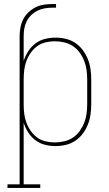

<svg xmlns="http://www.w3.org/2000/svg" viewBox="-20 -714 540 949"><path d="M17 215V197H77V-535Q77 -556 81 -577.5Q85 -599 94.5 -618Q104 -637 119.5 -652Q135 -667 154 -677Q173 -687 194.5 -690.5Q216 -694 237 -694H257V-676H237Q218 -676 199.5 -672.5Q181 -669 164 -660.5Q147 -652 133.5 -638.5Q120 -625 111.5 -608Q103 -591 100 -572.5Q97 -554 97 -535V-413Q105 -438 119.5 -460.5Q134 -483 155 -499Q176 -515 202 -521.5Q228 -528 254 -528Q280 -528 305.5 -522Q331 -516 352.5 -501.5Q374 -487 389.5 -466Q405 -445 414.5 -421Q424 -397 427.5 -371.5Q431 -346 431 -320V-200Q431 -174 427.5 -148.5Q424 -123 414.5 -99Q405 -75 389.5 -54Q374 -33 352.5 -18.5Q331 -4 305.5 2Q280 8 254 8Q228 8 202 1.5Q176 -5 155 -21Q134 -37 119.5 -59.5Q105 -82 97 -107V197H179V215ZM251 -10Q274 -10 297.5 -15.5Q321 -21 340.5 -34Q360 -47 374 -66.5Q388 -86 396.5 -108Q405 -130 408 -153Q411 -176 411 -200V-320Q411 -344 408 -367Q405 -390 396.5 -412Q388 -434 374 -453.5Q360 -473 340.5 -486Q321 -499 297.5 -504.5Q274 -510 251 -510Q228 -510 205 -504.5Q182 -499 163.5 -485.5Q145 -472 131.5 -452.5Q118 -433 110 -411Q102 -389 99.5 -366Q97 -343 97 -320V-200Q97 -177 99.5 -154Q102 -131 110 -109Q118 -87 131.5 -67.5Q145 -48 163.5 -34.5Q182 -21 205 -15.5Q228 -10 251 -10Z"/></svg>

Font: Iosevka Curly Slab Thin
Style: Regular
Weight: 100
Monospace: yes
Designer: Belleve Invis
Foundry: Belleve Invis
Version: Version 22.1.2; ttfautohint (v1.8.4)